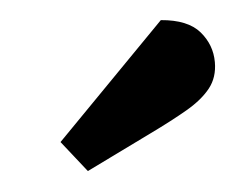

<svg xmlns="http://www.w3.org/2000/svg" viewBox="-30 -779 329 264"><g transform="rotate(-5 134.5 -647.0)"><path d="M82 -548 48 -591 200 -746Q237 -743 253 -724.5Q269 -706 269 -682Q269 -661 257.5 -646.5Q246 -632 224.5 -619.5Q203 -607 172 -592Z"/></g></svg>

Font: Faustina ExtraBold
Style: Italic
Weight: 800
Italic angle: -8°
Designer: Alfonso Garcia
Foundry: http://www.omnibus-type.com
Version: Version 1.200